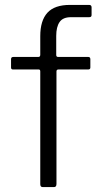

<svg xmlns="http://www.w3.org/2000/svg" viewBox="-20 -762 413 782"><path d="M340 -530Q344 -530 346 -527.5Q348 -525 348 -521V-487Q348 -479 339 -479H218Q210 -479 210 -471V-13Q210 0 200 0H154Q144 0 144 -12V-471Q144 -479 138 -479H33Q25 -479 25 -487V-521Q25 -525 27 -527.5Q29 -530 34 -530H136Q144 -530 144 -539V-615Q144 -678 173 -710Q202 -742 265 -742H343Q353 -742 353 -732V-701Q353 -696 350.5 -694Q348 -692 343 -692H269Q236 -692 222.5 -672Q209 -652 209 -616V-538Q209 -530 217 -530H340Z"/></svg>

Font: Libre Franklin Light
Style: Regular
Weight: 300
Designer: Pablo Impallari, Rodrigo Fuenzalida, Nhung Nguyen
Foundry: Impallari Type
Version: Version 3.000